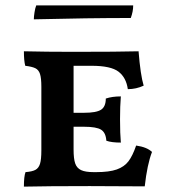

<svg xmlns="http://www.w3.org/2000/svg" viewBox="-20 -693 640 715"><path d="M546 -127Q528 -80 519 1L314 0Q155 0 69 2Q69 -36 75 -52Q100 -54 112 -60.5Q124 -67 129 -83Q134 -99 134 -133V-370Q134 -402 129 -417.5Q124 -433 111.5 -439Q99 -445 74 -448Q69 -467 69 -502Q153 -500 253 -500Q422 -500 496 -502Q503 -414 515 -374Q487 -361 456 -361Q450 -404 421.5 -426Q393 -448 321 -448H254V-273H293Q339 -273 356.5 -284.5Q374 -296 374 -326Q398 -334 430 -334Q427 -298 427 -249Q427 -195 430 -162Q395 -162 376 -169Q374 -199 356.5 -210Q339 -221 293 -221H254V-136Q254 -102 260 -84.5Q266 -67 282 -59.5Q298 -52 329 -52H338Q387 -52 415 -62Q443 -72 458.5 -92.5Q474 -113 487 -151Q528 -145 546 -127ZM115 -673H476Q476 -650 467 -626Q309 -626 106 -621Q106 -631 108.5 -647Q111 -663 115 -673Z"/></svg>

Font: Vollkorn SC SemiBold
Style: Regular
Weight: 600
Designer: Friedrich Althausen
Foundry: Friedrich Althausen
Version: Version 4.015